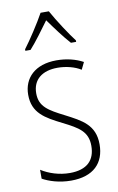

<svg xmlns="http://www.w3.org/2000/svg" viewBox="-88 -813 536 871"><g transform="rotate(-10 180.5 -377.0)"><path d="M201 -764H163C139 -720 93 -650 65 -613V-606H89C118 -638 155 -689 182 -726C210 -687 245 -639 275 -606H299V-613C276 -642 226 -718 201 -764ZM323 -130C323 -220 264 -249 191 -287C120 -323 80 -346 80 -407C80 -471 125 -505 195 -505C233 -505 274 -495 302 -477L318 -510C285 -528 243 -539 196 -539C97 -539 43 -484 43 -407C43 -323 99 -292 175 -254C244 -219 285 -196 285 -130C285 -64 248 -25 168 -25C120 -25 73 -40 37 -63V-22C66 -6 112 10 168 10C271 10 323 -44 323 -130Z"/></g></svg>

Font: Noto Sans Condensed ExtraLight
Style: Regular
Weight: 200
Width: 3
Designer: Monotype Design Team
Foundry: Monotype Imaging Inc.
Version: Version 2.013